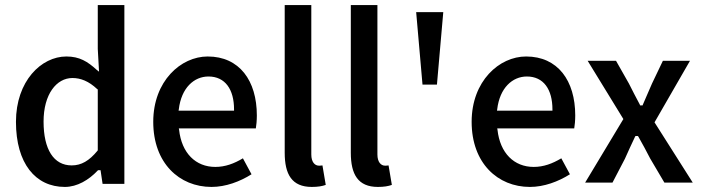

<svg xmlns="http://www.w3.org/2000/svg" viewBox="-20 -726 2777 758"><path d="M266 -418C298 -418 330 -406 364 -374L366 -373V-133L365 -131C332 -91 301 -73 263 -73C192 -73 152 -136 152 -246C152 -354 203 -418 266 -418ZM236 12C285 12 331 -16 365 -52L367 -54H377L385 0H471V-706H366V-533L371 -443L362 -450C326 -483 294 -503 242 -503C143 -503 43 -406 43 -245C43 -81 120 12 236 12ZM366 -533Z M815 12C871 12 927 -9 973 -38L939 -101C904 -80 869 -67 830 -67C753 -67 697 -121 687 -214L686 -219H990C992 -230 994 -250 994 -270C994 -408 925 -503 800 -503C694 -503 585 -406 585 -245C585 -82 688 12 815 12ZM686 -295C696 -379 746 -424 803 -424C869 -424 904 -373 904 -294V-289H685Z M1211 12C1235 12 1252 9 1266 4L1253 -73C1248 -72 1243 -72 1239 -72C1223 -72 1209 -86 1209 -116V-706H1104V-123C1104 -38 1132 12 1211 12Z M1472 12C1496 12 1513 9 1527 4L1514 -73C1509 -72 1504 -72 1500 -72C1484 -72 1470 -86 1470 -116V-706H1365V-123C1365 -38 1393 12 1472 12Z M1730 -678H1623L1648 -392H1705Z M2072 12C2128 12 2184 -9 2230 -38L2196 -101C2161 -80 2126 -67 2087 -67C2010 -67 1954 -121 1944 -214L1943 -219H2247C2249 -230 2251 -250 2251 -270C2251 -408 2182 -503 2057 -503C1951 -503 1842 -406 1842 -245C1842 -82 1945 12 2072 12ZM1943 -295C1953 -379 2003 -424 2060 -424C2126 -424 2161 -373 2161 -294V-289H1942Z M2398 -5 2447 -99C2460 -129 2474 -158 2487 -186L2489 -189H2498L2500 -187C2516 -159 2532 -129 2547 -100L2603 -5H2715L2564 -243L2704 -486H2597L2554 -396C2543 -369 2529 -340 2518 -313L2517 -310H2507L2506 -313C2492 -340 2476 -369 2463 -396L2412 -486H2300L2441 -256L2290 -5ZM2447 -99ZM2547 -99V-100ZM2554 -396ZM2463 -396V-395Z"/></svg>

Font: Falling Sky
Style: Light
Weight: 400
Designer: Paul D. Hunt
Foundry: Adobe Systems Incorporated
Version: Version 1.02